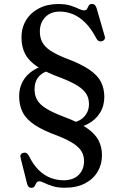

<svg xmlns="http://www.w3.org/2000/svg" viewBox="-20 -733 619 951"><path d="M321.1 -95.2 317.6 -123Q366.9 -125.5 393.8 -151.8Q420.7 -178.1 420.7 -217.8Q420.7 -245.1 408.4 -266.3Q396 -287.5 366.1 -307Q336.2 -326.6 282.6 -347.4Q210 -373.4 166.9 -401.5Q123.9 -429.7 105.1 -464.9Q86.4 -500.2 86.4 -547Q86.4 -596.4 109.6 -633.8Q132.9 -671.2 174 -692.1Q215 -713.1 268.4 -713.1Q305.2 -713.1 329.4 -705.3Q353.5 -697.4 369.5 -689.6Q385.5 -681.7 397.1 -681.7Q407.9 -681.7 411.6 -689.7Q415.3 -697.7 419.7 -705.6Q424 -713.4 435.8 -713.4Q444.3 -713.4 449.6 -708.5Q454.9 -703.6 458.7 -691.8L498.5 -554.4Q501.6 -545.2 497.8 -538.4Q494 -531.6 485 -529Q467.5 -524.1 458.4 -540.8Q432.8 -590.2 403.1 -619.8Q373.4 -649.5 341.4 -662.6Q309.3 -675.7 275.7 -675.7Q231.4 -675.7 204.4 -648.3Q177.4 -620.9 177.4 -576.6Q177.4 -546.6 189.4 -524Q201.4 -501.3 229 -482.8Q256.5 -464.2 302.9 -445.6Q378.4 -417.8 420.6 -389.4Q462.8 -361 479.8 -327.9Q496.7 -294.7 496.7 -252.6Q496.7 -208.7 475.1 -173.9Q453.5 -139 414.2 -118.3Q374.8 -97.5 321.1 -95.2ZM227.2 -413.3 239.3 -388.1Q194.1 -378.6 172.7 -354.3Q151.2 -330.1 151.2 -290.5Q151.2 -259.4 164.9 -236.6Q178.6 -213.8 209.5 -195Q240.3 -176.1 291.5 -156.5Q366.6 -128.8 408.8 -99.9Q451 -71 468.1 -37.9Q485.1 -4.8 485.1 36.6Q485.1 81.2 463.4 117.7Q441.7 154.2 400.7 175.6Q359.6 196.9 300.9 196.9Q265.6 196.9 240.6 189Q215.5 181 199.5 173.1Q183.4 165.1 174.7 165.1Q164.5 165.1 160.2 173.1Q155.8 181 151.6 189.1Q147.3 197.2 135.5 197.2Q126.9 197.2 121.9 192.4Q117 187.6 113.9 176.3L82.3 49.8Q76.7 29.5 94.3 24.3Q102.8 21.5 109.9 24.7Q117 28 122.5 37.8Q144.4 82.9 172 109.6Q199.5 136.3 230.9 148.1Q262.3 159.9 295.6 159.9Q342.8 159.9 369.5 133.4Q396.3 106.8 396.3 65Q396.3 39.4 385.1 19Q374 -1.4 346.9 -20Q319.8 -38.7 271.2 -58.3Q198.2 -84.4 155.1 -112.2Q112.1 -140 93.4 -174.9Q74.8 -209.9 74.8 -256.9Q74.8 -297.2 92.9 -330.2Q111.1 -363.3 145.3 -384.9Q179.4 -406.5 227.2 -413.3Z"/></svg>

Font: Fraunces
Style: Regular
Weight: 900
Version: Version 1.000;[b76b70a41]